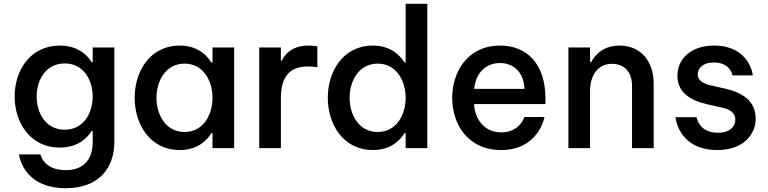

<svg xmlns="http://www.w3.org/2000/svg" viewBox="-20 -780 4046 1011"><path d="M327 211C494 211 582 111 582 -32V-530H468V-452H463C442 -487 392 -540 295 -540C136 -540 57 -405 57 -272C57 -138 136 -3 295 -3C392 -3 442 -56 463 -91H468V-31C468 48 430 116 326 116C208 116 193 33 193 33H80C80 33 98 211 327 211ZM321 -97C222 -97 173 -183 173 -272C173 -360 222 -446 321 -446C419 -446 468 -360 468 -272C468 -183 419 -97 321 -97Z M927 -540C767 -540 689 -401 689 -265C689 -129 767 10 927 10C1027 10 1074 -48 1093 -79H1099V0H1213V-530H1099V-451H1093C1074 -481 1027 -540 927 -540ZM952 -445C1050 -445 1099 -355 1099 -265C1099 -175 1050 -85 952 -85C853 -85 804 -175 804 -265C804 -355 853 -445 952 -445Z M1459 0V-263C1459 -381 1509 -430 1602 -430C1628 -430 1651 -426 1651 -426V-536C1651 -536 1630 -540 1605 -540C1523 -540 1484 -501 1463 -460H1459V-530H1345V0Z M1944 10C2044 10 2091 -48 2110 -79H2116V0H2230V-760H2116V-451H2110C2091 -481 2044 -540 1944 -540C1784 -540 1706 -401 1706 -265C1706 -129 1784 10 1944 10ZM1969 -85C1870 -85 1821 -175 1821 -265C1821 -355 1870 -445 1969 -445C2067 -445 2116 -355 2116 -265C2116 -175 2067 -85 1969 -85Z M2619 10C2817 10 2847 -164 2847 -164H2741C2741 -164 2718 -83 2619 -83C2532 -83 2481 -150 2476 -232H2852V-263C2852 -445 2753 -540 2614 -540C2440 -540 2361 -399 2361 -265C2361 -129 2441 10 2619 10ZM2477 -312C2485 -396 2538 -448 2613 -448C2679 -448 2737 -406 2742 -312Z M3087 0V-301C3087 -374 3121 -444 3203 -444C3273 -444 3308 -393 3308 -330V0H3422V-342C3422 -450 3360 -540 3242 -540C3148 -540 3107 -480 3093 -453H3087V-530H2973V0Z M3758 10C3886 10 3959 -64 3959 -156C3959 -248 3890 -293 3796 -314L3725 -330C3683 -339 3654 -357 3654 -388C3654 -419 3679 -451 3739 -451C3827 -451 3837 -383 3837 -383H3944C3944 -383 3929 -540 3739 -540C3622 -540 3547 -473 3547 -381C3547 -288 3623 -249 3707 -230L3779 -214C3826 -204 3852 -185 3852 -150C3852 -113 3822 -81 3761 -81C3658 -81 3648 -163 3648 -163H3537C3537 -163 3550 10 3758 10Z"/></svg>

Font: Be Vietnam Pro Medium
Style: Regular
Weight: 500
Designer: Lam Bao, Tony Le, Vietanh Nguyen
Foundry: Yellow Type Foundry
Version: Version 1.002